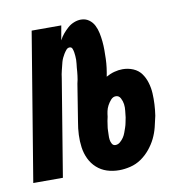

<svg xmlns="http://www.w3.org/2000/svg" viewBox="-83 -592 649 664"><g transform="rotate(-10 241.5 -260.0)"><path d="M284 8Q261 8 241 1.5Q221 -5 205.5 -19Q190 -33 181 -52Q172 -71 169 -92.5Q166 -114 167 -136.5Q168 -159 172 -181L193 -312Q195 -319 196 -325.5Q197 -332 198 -339Q199 -346 199.5 -353Q200 -360 200.5 -366.5Q201 -373 202 -380Q203 -387 203 -394Q203 -401 202.5 -407.5Q202 -414 201 -420.5Q200 -427 197.5 -433.5Q195 -440 188 -440Q181 -440 176 -434Q171 -428 167 -421.5Q163 -415 160 -408.5Q157 -402 155 -395Q153 -388 151.5 -381Q150 -374 148 -367Q146 -360 145 -353.5Q144 -347 143 -340L87 0H-17L69 -520H173L164 -469Q170 -481 178.5 -491Q187 -501 196.5 -509.5Q206 -518 218.5 -523Q231 -528 243 -528Q259 -528 271 -519.5Q283 -511 289.5 -498Q296 -485 299 -470.5Q302 -456 303.5 -441Q305 -426 305 -410.5Q305 -395 304.5 -379.5Q304 -364 302 -348.5Q300 -333 297 -318Q311 -326 326 -330Q341 -334 355 -334Q375 -334 392.5 -326.5Q410 -319 420.5 -304.5Q431 -290 436.5 -271.5Q442 -253 443 -234Q444 -215 443 -195.5Q442 -176 439 -156Q435 -137 430 -117Q425 -97 416 -78.5Q407 -60 393 -43Q379 -26 361.5 -14Q344 -2 323.5 3Q303 8 284 8ZM286 -80Q295 -80 302.5 -86.5Q310 -93 315 -100.5Q320 -108 323 -116.5Q326 -125 329 -133.5Q332 -142 333.5 -150.5Q335 -159 337 -168Q338 -179 339.5 -191Q341 -203 339.5 -214Q338 -225 332.5 -235.5Q327 -246 316 -246Q306 -246 298.5 -237.5Q291 -229 286 -219.5Q281 -210 279 -200.5Q277 -191 276 -181L273 -167Q272 -158 270.5 -150Q269 -142 269 -134Q269 -126 268.5 -118Q268 -110 269 -102Q270 -94 274 -87Q278 -80 286 -80Z"/></g></svg>

Font: Iosevka SS18
Style: Bold Italic
Weight: 700
Italic angle: -9°
Monospace: yes
Designer: Belleve Invis
Foundry: Belleve Invis
Version: Version 25.1.1; ttfautohint (v1.8.4)